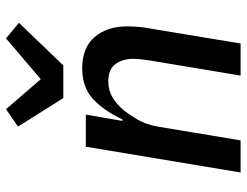

<svg xmlns="http://www.w3.org/2000/svg" viewBox="-111 -711 822 640"><g transform="rotate(-90 300.0 -391.0)"><path d="M293 -591 198 -742 256 -782 356 -666 492 -782 544 -739 402 -591ZM45 0 131 -516H238L217 -394H222Q251 -456 290 -492Q329 -528 392 -528Q461 -528 496.5 -486.5Q532 -445 532 -379Q532 -361 530.5 -341.5Q529 -322 524 -296L475 0H368L418 -300Q420 -314 422 -329.5Q424 -345 424 -358Q424 -393 406.5 -417Q389 -441 349 -441Q319 -441 295.5 -427Q272 -413 252 -389Q242 -377 223.5 -347Q205 -317 198 -276L152 0Z"/></g></svg>

Font: IBM Plex Mono Medium
Style: Italic
Weight: 500
Italic angle: -9°
Monospace: yes
Designer: Mike Abbink, Paul van der Laan, Pieter van Rosmalen
Foundry: Bold Monday
Version: Version 2.3